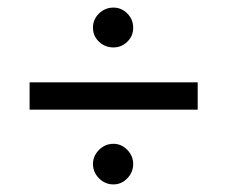

<svg xmlns="http://www.w3.org/2000/svg" viewBox="-20 -593 598 506"><path d="M501 -304H58V-376H501ZM331 -161Q331 -139 315.5 -123Q300 -107 279 -107Q257 -107 241 -123Q225 -139 225 -161Q225 -182 241 -198Q257 -214 279 -214Q300 -214 315.5 -198Q331 -182 331 -161ZM331 -520Q331 -498 315.5 -483Q300 -468 279 -468Q257 -468 241 -483Q225 -498 225 -520Q225 -542 241 -557.5Q257 -573 279 -573Q300 -573 315.5 -557.5Q331 -542 331 -520Z"/></svg>

Font: Hind Siliguri Fixed
Style: Regular
Weight: 400
Designer: Jyotish Sonowal
Foundry: Indian Type Foundry
Version: Version 1.001;October 28, 2021;FontCreator 12.0.0.2565 64-bi